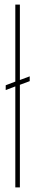

<svg xmlns="http://www.w3.org/2000/svg" viewBox="-20 -820 155 840"><path d="M47 0V-442L5 -426V-447L47 -463V-800H67V-470L110 -486V-465L67 -449V0Z"/></svg>

Font: Big Shoulders Display Thin
Style: Regular
Weight: 100
Designer: Patric King
Foundry: XO Type Co
Version: Version 1.000; ttfautohint (v1.8.2)